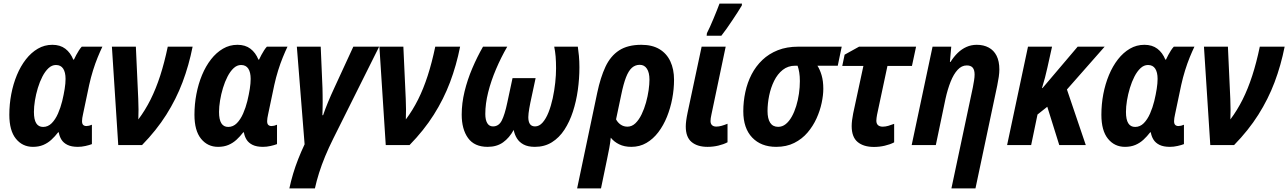

<svg xmlns="http://www.w3.org/2000/svg" viewBox="-20 -804 7139 1064"><path d="M162.6 9.8Q104.5 9.8 68.1 -35.2Q31.7 -80.1 31.7 -168Q31.7 -226.6 42.5 -282.7Q53.2 -338.9 73.7 -388.2Q94.2 -437.5 123.5 -475.1Q152.8 -512.7 189.7 -534.2Q226.6 -555.7 270 -555.7Q313.5 -555.7 342 -533.9Q370.6 -512.2 386.2 -473.6H389.6Q395.5 -486.3 402.6 -499.5Q409.7 -512.7 417.5 -524.9Q425.3 -537.1 433.1 -545.4H547.4Q535.2 -520 521.5 -486.6Q507.8 -453.1 495.6 -414.1Q483.4 -375 474.1 -333L439.9 -170.4Q437.5 -160.2 436 -150.1Q434.6 -140.1 434.6 -132.8Q434.6 -117.7 441.2 -111.6Q447.8 -105.5 459 -105.5Q465.3 -105.5 473.6 -107.4Q481.9 -109.4 489.3 -112.8V-5.4Q475.6 0 453.9 4.9Q432.1 9.8 411.6 9.8Q376 9.8 353.8 -1.2Q331.5 -12.2 320.3 -30.5Q309.1 -48.8 305.7 -70.8H302.2Q284.7 -47.9 264.6 -29.5Q244.6 -11.2 219.7 -0.7Q194.8 9.8 162.6 9.8ZM218.8 -100.6Q246.1 -100.6 266.6 -121.3Q287.1 -142.1 301.5 -175Q315.9 -208 324.7 -243.7Q333.5 -280.3 338.4 -311.3Q343.3 -342.3 343.3 -366.7Q343.3 -403.3 330.1 -423.6Q316.9 -443.8 290 -443.8Q267.6 -443.8 248.8 -426.3Q230 -408.7 215.1 -379.9Q200.2 -351.1 189.7 -316.4Q179.2 -281.7 173.6 -247.1Q168 -212.4 168 -183.6Q168 -141.6 180.7 -121.1Q193.4 -100.6 218.8 -100.6Z M635.3 0 600.1 -545.4H732.9L746.1 -256.3Q747.6 -227.5 747.6 -197Q747.6 -166.5 746.6 -142.1Q784.7 -192.9 814.5 -252.4Q844.2 -312 867.7 -384.3Q891.1 -456.5 909.7 -545.4H1047.4Q1026.9 -441.9 991.5 -348.1Q956.1 -254.4 901.4 -168Q846.7 -81.5 767.1 0Z M1188.5 9.8Q1130.4 9.8 1094 -35.2Q1057.6 -80.1 1057.6 -168Q1057.6 -226.6 1068.4 -282.7Q1079.1 -338.9 1099.6 -388.2Q1120.1 -437.5 1149.4 -475.1Q1178.7 -512.7 1215.6 -534.2Q1252.4 -555.7 1295.9 -555.7Q1339.4 -555.7 1367.9 -533.9Q1396.5 -512.2 1412.1 -473.6H1415.5Q1421.4 -486.3 1428.5 -499.5Q1435.5 -512.7 1443.4 -524.9Q1451.2 -537.1 1459 -545.4H1573.2Q1561 -520 1547.4 -486.6Q1533.7 -453.1 1521.5 -414.1Q1509.3 -375 1500 -333L1465.8 -170.4Q1463.4 -160.2 1461.9 -150.1Q1460.4 -140.1 1460.4 -132.8Q1460.4 -117.7 1467 -111.6Q1473.6 -105.5 1484.9 -105.5Q1491.2 -105.5 1499.5 -107.4Q1507.8 -109.4 1515.1 -112.8V-5.4Q1501.5 0 1479.7 4.9Q1458 9.8 1437.5 9.8Q1401.9 9.8 1379.6 -1.2Q1357.4 -12.2 1346.2 -30.5Q1335 -48.8 1331.5 -70.8H1328.1Q1310.5 -47.9 1290.5 -29.5Q1270.5 -11.2 1245.6 -0.7Q1220.7 9.8 1188.5 9.8ZM1244.6 -100.6Q1272 -100.6 1292.5 -121.3Q1313 -142.1 1327.4 -175Q1341.8 -208 1350.6 -243.7Q1359.4 -280.3 1364.3 -311.3Q1369.1 -342.3 1369.1 -366.7Q1369.1 -403.3 1356 -423.6Q1342.8 -443.8 1315.9 -443.8Q1293.5 -443.8 1274.7 -426.3Q1255.9 -408.7 1241 -379.9Q1226.1 -351.1 1215.6 -316.4Q1205.1 -281.7 1199.5 -247.1Q1193.8 -212.4 1193.8 -183.6Q1193.8 -141.6 1206.5 -121.1Q1219.2 -100.6 1244.6 -100.6Z M1583.5 240.2Q1592.3 199.2 1604.5 158.4Q1616.7 117.7 1632.8 76.9Q1648.9 36.1 1668 -4.4L1625 -545.4H1757.3L1767.1 -315.4Q1767.6 -297.4 1767.8 -277.3Q1768.1 -257.3 1768.1 -237.5Q1768.1 -217.8 1767.6 -199.5Q1767.1 -181.2 1766.6 -165.5H1770.5Q1782.2 -200.2 1798.3 -239Q1814.5 -277.8 1832 -315.4L1938 -545.4H2081.1L1826.7 -35.6Q1801.8 14.2 1782 62Q1762.2 109.9 1748 154.8Q1733.9 199.7 1725.1 240.2Z M2117.7 0 2082.5 -545.4H2215.3L2228.5 -256.3Q2230 -227.5 2230 -197Q2230 -166.5 2229 -142.1Q2267.1 -192.9 2296.9 -252.4Q2326.7 -312 2350.1 -384.3Q2373.5 -456.5 2392.1 -545.4H2529.8Q2509.3 -441.9 2473.9 -348.1Q2438.5 -254.4 2383.8 -168Q2329.1 -81.5 2249.5 0Z M2682.1 9.8Q2608.9 9.8 2573.7 -39.1Q2538.6 -87.9 2538.6 -168.9Q2538.6 -231.4 2554.4 -296.9Q2570.3 -362.3 2597.4 -425.8Q2624.5 -489.3 2656.7 -545.4H2791Q2756.3 -485.4 2728.8 -420.7Q2701.2 -356 2685.3 -292.7Q2669.4 -229.5 2669.4 -172.4Q2669.4 -139.6 2680.2 -121.6Q2690.9 -103.5 2711.9 -103.5Q2744.1 -103.5 2760.7 -136.2Q2777.3 -168.9 2791 -234.4L2820.3 -371.1H2948.2L2918.9 -234.4Q2915.5 -217.8 2913.1 -203.4Q2910.6 -189 2909.2 -176.8Q2907.7 -164.6 2907.7 -154.8Q2907.7 -129.9 2916.7 -116.7Q2925.8 -103.5 2945.3 -103.5Q2968.3 -103.5 2987.1 -125Q3005.9 -146.5 3019.8 -181.6Q3033.7 -216.8 3043 -259.5Q3052.2 -302.2 3056.9 -345.5Q3061.5 -388.7 3061.5 -425.3Q3061.5 -462.4 3059.1 -491Q3056.6 -519.5 3051.3 -545.4H3182.1Q3185.5 -523.9 3188.2 -494.4Q3190.9 -464.8 3190.9 -430.7Q3190.9 -368.2 3182.1 -305.2Q3173.3 -242.2 3155 -185.8Q3136.7 -129.4 3107.9 -85.2Q3079.1 -41 3038.3 -15.6Q2997.6 9.8 2944.3 9.8Q2905.8 9.8 2881.6 -3.2Q2857.4 -16.1 2844.5 -37.4Q2831.5 -58.6 2826.7 -84Q2802.7 -40 2767.8 -15.1Q2732.9 9.8 2682.1 9.8Z M3178.2 240.2 3289.6 -289.6Q3307.6 -375 3335.4 -434.3Q3363.3 -493.7 3410.9 -524.7Q3458.5 -555.7 3534.2 -555.7Q3594.2 -555.7 3634.3 -531.7Q3674.3 -507.8 3694.8 -464.1Q3715.3 -420.4 3715.3 -361.8Q3715.3 -310.1 3705.3 -257.3Q3695.3 -204.6 3676 -156.7Q3656.7 -108.9 3628.2 -71.3Q3599.6 -33.7 3562.3 -12Q3524.9 9.8 3478.5 9.8Q3439.9 9.8 3411.4 -4.2Q3382.8 -18.1 3364.7 -41Q3361.8 -12.7 3356.4 16.6Q3351.1 45.9 3344.7 75.2L3310.5 240.2ZM3457 -102.1Q3481.9 -102.1 3501.5 -121.1Q3521 -140.1 3535.6 -170.4Q3550.3 -200.7 3560.1 -236.1Q3569.8 -271.5 3574.5 -304.7Q3579.1 -337.9 3579.1 -362.3Q3579.1 -401.9 3564.9 -423.3Q3550.8 -444.8 3525.4 -444.8Q3500.5 -444.8 3481.9 -428.5Q3463.4 -412.1 3449.2 -375.7Q3435.1 -339.4 3422.9 -279.8L3394 -142.6Q3403.3 -124.5 3419.7 -113.3Q3436 -102.1 3457 -102.1Z M3900.9 9.8Q3844.7 9.8 3812.5 -17.1Q3780.3 -43.9 3780.3 -103Q3780.3 -116.7 3782.7 -135.7Q3785.2 -154.8 3790.5 -180.2L3868.2 -545.4H4001.5L3922.4 -168.9Q3919.9 -158.2 3918.7 -149.2Q3917.5 -140.1 3917.5 -133.3Q3917.5 -118.2 3925.8 -110.4Q3934.1 -102.5 3949.2 -102.5Q3963.9 -102.5 3979.2 -106.9Q3994.6 -111.3 4011.7 -118.2V-15.6Q3989.7 -3.9 3960.7 2.9Q3931.6 9.8 3900.9 9.8ZM3896 -606 3897.5 -620.1Q3905.3 -634.8 3914.8 -656.2Q3924.3 -677.7 3934.3 -701.4Q3944.3 -725.1 3952.9 -746.8Q3961.4 -768.6 3967.3 -784.2H4091.8L4090.8 -773.4Q4081.1 -756.8 4067.4 -735.6Q4053.7 -714.4 4038.3 -691.4Q4022.9 -668.5 4007.6 -646.5Q3992.2 -624.5 3977.5 -606Z M4281.2 9.8Q4197.8 9.8 4148.4 -41.7Q4099.1 -93.3 4099.1 -187.5Q4099.1 -241.7 4110.4 -293.9Q4121.6 -346.2 4145 -391.6Q4168.5 -437 4204.8 -471.7Q4241.2 -506.3 4290.8 -525.9Q4340.3 -545.4 4404.3 -545.4H4644.5L4622.6 -439.9H4509.8Q4523.4 -419.4 4533 -387.2Q4542.5 -355 4542.5 -312Q4542.5 -276.9 4533.4 -233.9Q4524.4 -190.9 4505.1 -148.2Q4485.8 -105.5 4455.3 -69.6Q4424.8 -33.7 4381.6 -12Q4338.4 9.8 4281.2 9.8ZM4292.5 -101.1Q4315.4 -101.1 4334.2 -116.2Q4353 -131.3 4367.7 -157.5Q4382.3 -183.6 4392.3 -216.3Q4402.3 -249 4407.5 -284.9Q4412.6 -320.8 4412.6 -354.5Q4412.6 -381.3 4409.2 -402.3Q4405.8 -423.3 4399.9 -439.9H4387.2Q4346.7 -439.9 4317.6 -416.7Q4288.6 -393.6 4270 -356Q4251.5 -318.4 4242.4 -274.2Q4233.4 -230 4233.4 -188.5Q4233.4 -146.5 4248 -123.8Q4262.7 -101.1 4292.5 -101.1Z M4823.2 10.3Q4765.6 10.3 4732.7 -17.1Q4699.7 -44.4 4699.7 -105.5Q4699.7 -120.1 4701.9 -137.9Q4704.1 -155.8 4708 -175.3L4764.6 -438.5H4647.5L4660.6 -501L4740.7 -545.4H5056.6L5033.7 -438.5H4897.9L4840.3 -168Q4838.9 -159.2 4837.6 -150.9Q4836.4 -142.6 4836.4 -135.7Q4836.4 -118.7 4845.7 -110.4Q4855 -102.1 4872.1 -102.1Q4886.7 -102.1 4902.6 -106.7Q4918.5 -111.3 4935.1 -117.7V-15.1Q4912.6 -3.4 4883.3 3.4Q4854 10.3 4823.2 10.3Z M5252.4 240.2 5371.1 -319.3Q5375 -339.4 5377.9 -357.9Q5380.9 -376.5 5380.9 -391.1Q5380.9 -416.5 5370.4 -429Q5359.9 -441.4 5337.4 -441.4Q5309.1 -441.4 5286.9 -417.2Q5264.6 -393.1 5248 -351.3Q5231.4 -309.6 5219.7 -256.8L5166 0H5032.2L5147.9 -545.4H5251.5L5244.1 -460.9H5247.6Q5265.6 -489.7 5287.6 -511Q5309.6 -532.2 5335.9 -543.9Q5362.3 -555.7 5393.1 -555.7Q5430.7 -555.7 5459 -540.5Q5487.3 -525.4 5502.7 -495.1Q5518.1 -464.8 5518.1 -418.9Q5518.1 -400.9 5514.9 -378.2Q5511.7 -355.5 5506.3 -329.6L5385.7 240.2Z M5561 0 5676.8 -545.4H5810.1L5784.2 -428.7Q5778.8 -402.8 5771 -373.8Q5763.2 -344.7 5754.4 -315.9H5757.3L5952.1 -545.4H6101.6L5892.6 -308.1L5997.1 0H5850.1L5783.7 -212.4L5729.5 -169.4L5694.3 0Z M6214.4 9.8Q6156.2 9.8 6119.9 -35.2Q6083.5 -80.1 6083.5 -168Q6083.5 -226.6 6094.2 -282.7Q6105 -338.9 6125.5 -388.2Q6146 -437.5 6175.3 -475.1Q6204.6 -512.7 6241.5 -534.2Q6278.3 -555.7 6321.8 -555.7Q6365.2 -555.7 6393.8 -533.9Q6422.4 -512.2 6438 -473.6H6441.4Q6447.3 -486.3 6454.3 -499.5Q6461.4 -512.7 6469.2 -524.9Q6477.1 -537.1 6484.9 -545.4H6599.1Q6586.9 -520 6573.2 -486.6Q6559.6 -453.1 6547.4 -414.1Q6535.2 -375 6525.9 -333L6491.7 -170.4Q6489.3 -160.2 6487.8 -150.1Q6486.3 -140.1 6486.3 -132.8Q6486.3 -117.7 6492.9 -111.6Q6499.5 -105.5 6510.7 -105.5Q6517.1 -105.5 6525.4 -107.4Q6533.7 -109.4 6541 -112.8V-5.4Q6527.3 0 6505.6 4.9Q6483.9 9.8 6463.4 9.8Q6427.7 9.8 6405.5 -1.2Q6383.3 -12.2 6372.1 -30.5Q6360.8 -48.8 6357.4 -70.8H6354Q6336.4 -47.9 6316.4 -29.5Q6296.4 -11.2 6271.5 -0.7Q6246.6 9.8 6214.4 9.8ZM6270.5 -100.6Q6297.9 -100.6 6318.4 -121.3Q6338.9 -142.1 6353.3 -175Q6367.7 -208 6376.5 -243.7Q6385.3 -280.3 6390.1 -311.3Q6395 -342.3 6395 -366.7Q6395 -403.3 6381.8 -423.6Q6368.7 -443.8 6341.8 -443.8Q6319.3 -443.8 6300.5 -426.3Q6281.7 -408.7 6266.8 -379.9Q6252 -351.1 6241.5 -316.4Q6231 -281.7 6225.3 -247.1Q6219.7 -212.4 6219.7 -183.6Q6219.7 -141.6 6232.4 -121.1Q6245.1 -100.6 6270.5 -100.6Z M6687 0 6651.9 -545.4H6784.7L6797.9 -256.3Q6799.3 -227.5 6799.3 -197Q6799.3 -166.5 6798.3 -142.1Q6836.4 -192.9 6866.2 -252.4Q6896 -312 6919.4 -384.3Q6942.9 -456.5 6961.4 -545.4H7099.1Q7078.6 -441.9 7043.2 -348.1Q7007.8 -254.4 6953.1 -168Q6898.4 -81.5 6818.8 0Z"/></svg>

Font: Open Sans SemiCondensed
Style: Bold Italic
Weight: 700
Width: 4
Italic angle: -12°
Designer: Monotype Design Team
Foundry: Monotype Imaging Inc.
Version: Version 3.003